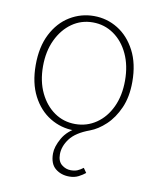

<svg xmlns="http://www.w3.org/2000/svg" viewBox="-80 -554 692 830"><g transform="rotate(10 266.0 -139.0)"><path d="M280 212Q244 212 219 191.5Q194 171 194 126Q194 96 215.5 58Q237 20 286 -4L266 12Q209 12 160.5 -17.5Q112 -47 83 -103Q54 -159 54 -238Q54 -318 83 -374.5Q112 -431 160.5 -460.5Q209 -490 266 -490Q323 -490 371 -460.5Q419 -431 448.5 -374.5Q478 -318 478 -238Q478 -172 456.5 -123.5Q435 -75 402 -44Q369 -13 334 0Q274 22 249 55.5Q224 89 224 124Q224 155 242 169.5Q260 184 282 184Q299 184 311 179Q323 174 336 164L350 184Q338 194 320.5 203Q303 212 280 212ZM266 -16Q317 -16 358 -44Q399 -72 422.5 -122Q446 -172 446 -238Q446 -304 422.5 -354.5Q399 -405 358 -433.5Q317 -462 266 -462Q215 -462 174.5 -433.5Q134 -405 110 -354.5Q86 -304 86 -238Q86 -172 110 -122Q134 -72 174.5 -44Q215 -16 266 -16Z"/></g></svg>

Font: SourceSans3VF
Style: Regular
Weight: 200
Designer: Paul D. Hunt
Foundry: Adobe
Version: Version 3.052;hotconv 1.1.0;makeotfexe 2.6.0